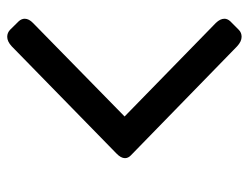

<svg xmlns="http://www.w3.org/2000/svg" viewBox="-100 -578 699 540"><g transform="rotate(-90 250.0 -308.5)"><path d="M82.5 -290.5Q74.7 -297.9 74.7 -307.1Q74.7 -318.4 87.9 -331.1L389.2 -625.5Q402.8 -638.2 416 -638.2Q427.7 -638.2 436.5 -629.4L460 -605.5Q466.8 -597.7 466.8 -588.9Q466.8 -577.1 454.6 -565.4L191.9 -308.1L455.1 -51.3Q466.8 -39.1 466.8 -27.3Q466.8 -19 460 -11.2L435.5 13.2Q427.7 21 416 21Q402.8 21 389.2 8.3Z"/></g></svg>

Font: Caudex
Style: Bold
Weight: 700
Version: Version 1.01